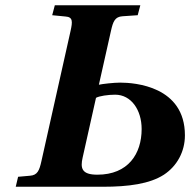

<svg xmlns="http://www.w3.org/2000/svg" viewBox="-20 -712 725 732"><path d="M40 0H373C470 0 551 -11 605 -46C655 -79 685 -134 685 -196C685 -383 494 -397 438 -397C414 -397 370 -392 357 -389L403 -594C411 -630 418 -648 447 -650L505 -654L515 -692H189L179 -654L230 -649C258 -647 257 -630 249 -594L138 -98C130 -62 123 -44 94 -42L49 -38ZM295 -111 346 -339C358 -346 392 -351 419 -351C480 -351 520 -293 520 -220C520 -126 469 -46 351 -46C291 -46 286 -71 295 -111Z"/></svg>

Font: Heuristica
Style: Bold Italic
Weight: 700
Italic angle: -13°
Version: Version 1.0.1